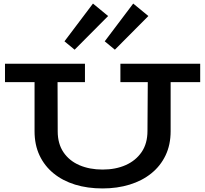

<svg xmlns="http://www.w3.org/2000/svg" viewBox="-20 -1044 1151 1078"><path d="M556 14Q471 14 401.5 -7.5Q332 -29 281 -70.5Q230 -112 202 -171.5Q174 -231 174 -307V-631H303L304 -307Q304 -237 336.5 -189Q369 -141 426 -116.5Q483 -92 556 -92Q629 -92 685.5 -117Q742 -142 775 -190Q808 -238 808 -309L810 -631H938V-307Q938 -231 909.5 -171.5Q881 -112 829.5 -70.5Q778 -29 708 -7.5Q638 14 556 14ZM8 -583V-686H457V-583ZM656 -583V-686H1104V-583ZM625 -765 568 -812 728 -1024 813 -954ZM399 -765 342 -812 502 -1024 587 -954Z"/></svg>

Font: BioRhyme SemiExpanded SemiBold
Style: Regular
Weight: 600
Width: 6
Designer: Aoife Mooney
Foundry: Aoife Mooney Type
Version: Version 1.600;gftools[0.9.33]